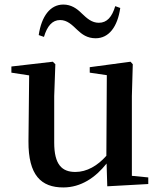

<svg xmlns="http://www.w3.org/2000/svg" viewBox="-20 -807 707 843"><path d="M150 -653 173 -645C187 -692 209 -719 244 -719C275 -719 296 -698 319 -676C340 -656 363 -639 400 -639C458 -639 496 -689 508 -772L486 -780C472 -733 450 -707 414 -707C383 -707 362 -726 338 -749C318 -769 293 -787 258 -787C200 -787 162 -735 150 -653ZM451 11 631 1V-28L559 -35V-385L563 -525L553 -536L374 -512V-488L449 -477L447 -123C408 -79 361 -52 311 -52C252 -52 218 -84 218 -181V-385L223 -525L212 -536L30 -515V-488L108 -476L105 -187C104 -37 161 16 258 16C335 16 399 -27 448 -89Z"/></svg>

Font: Noto Serif SC SemiBold
Style: Regular
Weight: 600
Designer: Ryoko NISHIZUKA 西塚涼子 (kana & ideographs); Frank Grießhammer (Latin, Greek & Cyrillic); Wenlong ZHANG 张文龙 (bopomofo); San
Foundry: Adobe
Version: Version 2.001;hotconv 1.1.0;makeotfexe 2.6.0